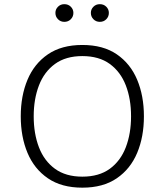

<svg xmlns="http://www.w3.org/2000/svg" viewBox="-20 -886 782 912"><path d="M371.1 -672.4Q470.2 -672.4 534.9 -627.9Q599.6 -583.5 631.6 -507.1Q663.6 -430.7 663.6 -333.5Q663.6 -236.3 631.6 -159.9Q599.6 -83.5 534.7 -39.1Q469.7 5.4 371.1 5.4Q272.5 5.4 207.5 -39.1Q142.6 -83.5 110.6 -159.9Q78.6 -236.3 78.6 -333.5Q78.6 -430.7 110.6 -507.1Q142.6 -583.5 207.5 -627.9Q272.5 -672.4 371.1 -672.4ZM371.1 -619.6Q292.5 -619.6 241.2 -582.3Q189.9 -544.9 165 -480.2Q140.1 -415.5 140.1 -333.5Q140.1 -251 165 -186.3Q189.9 -121.6 241.2 -84.2Q292.5 -46.9 371.1 -46.9Q450.2 -46.9 501.5 -84.2Q552.7 -121.6 577.6 -186.5Q602.5 -251.5 602.5 -333.5Q602.5 -416 577.6 -480.5Q552.7 -544.9 501.5 -582.3Q450.2 -619.6 371.1 -619.6ZM243.2 -824.7Q243.2 -841.8 255.4 -854Q267.6 -866.2 285.6 -866.2Q304.2 -866.2 316.4 -854Q328.6 -841.8 328.6 -824.7Q328.6 -807.1 316.4 -794.7Q304.2 -782.2 285.6 -782.2Q267.6 -782.2 255.4 -794.7Q243.2 -807.1 243.2 -824.7ZM411.6 -824.7Q411.6 -841.8 423.8 -854Q436 -866.2 454.1 -866.2Q472.7 -866.2 484.9 -854Q497.1 -841.8 497.1 -824.7Q497.1 -807.1 484.9 -794.7Q472.7 -782.2 454.1 -782.2Q436 -782.2 423.8 -794.7Q411.6 -807.1 411.6 -824.7Z"/></svg>

Font: Estedad-FD Light
Style: Regular
Weight: 300
Designer: Amin Abedi
Version: Version 7.3